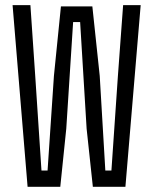

<svg xmlns="http://www.w3.org/2000/svg" viewBox="-20 -717 588 737"><path d="M211.4 0H85.9L28.3 -697.3H96.7L115.2 -425.8L139.2 -62.5H162.6L187 -425.8L213.9 -692.4H334.5L362.8 -425.8L384.3 -62.5H407.7L432.6 -425.8L452.6 -697.3H520L461.4 0H336.4L312.5 -223.1L287.6 -632.3H260.7L234.4 -223.1Z"/></svg>

Font: Agdasima
Style: Regular
Weight: 400
Width: 3
Designer: The DocRepair Project, Patric King
Foundry: Google
Version: Version 2.002